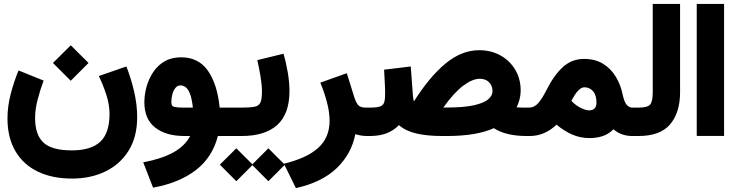

<svg xmlns="http://www.w3.org/2000/svg" viewBox="-20 -702 3800 991"><path d="M253.4 -377 345.2 -468.3 437 -377 345.2 -285.2ZM490.2 -309.6 632.3 -358.9Q656.7 -296.9 672.4 -229.2Q688 -161.6 688 -97.7Q688 4.9 643.8 75.7Q599.6 146.5 523.7 183.1Q447.8 219.7 352.1 219.7Q249 219.7 174.3 183.3Q99.6 147 59.1 77.4Q18.6 7.8 18.6 -90.8Q18.6 -152.8 35.2 -216.6Q51.8 -280.3 75.7 -338.4L205.1 -286.1Q188 -240.2 174.6 -189.2Q161.1 -138.2 161.1 -93.3Q161.1 -6.3 204.3 33.9Q247.6 74.2 350.6 74.2Q449.2 74.2 497.1 30Q544.9 -14.2 545.4 -112.3Q545.4 -162.1 528.6 -213.4Q511.7 -264.6 490.2 -309.6Z M1133.7 0V-146.5H1174.5V0ZM915 -406.2Q1004.4 -406.2 1053 -337.2Q1101.6 -268.1 1113.8 -146.5H1144V0H1104.5Q1077.1 108.9 991.7 175.3Q906.2 241.7 770 266.6L719.2 135.7Q812.5 118.7 873.3 85.4Q934.1 52.2 961.4 0H932.1Q836.4 0 780.8 -43.7Q725.1 -87.4 725.1 -173.8Q725.1 -213.4 736.3 -254.2Q747.6 -294.9 770.5 -329.6Q793.5 -364.3 829.3 -385.3Q865.2 -406.2 915 -406.2ZM975.6 -146.5Q970.2 -194.3 960.2 -219Q950.2 -243.7 937.5 -252.4Q924.8 -261.2 910.6 -261.2Q895.5 -261.2 885 -247.6Q874.5 -233.9 869.4 -214.4Q864.3 -194.8 864.3 -176.3Q864.3 -166.5 866.9 -159.7Q869.6 -152.8 882.8 -149.7Q896 -146.5 927.2 -146.5Z M1443.4 -424.8Q1456.1 -381.8 1465.1 -329.6Q1474.1 -277.3 1474.1 -232.4Q1474.1 -113.3 1410.6 -56.6Q1347.2 0 1227.5 0H1154.8V-146.5H1227.5Q1272.9 -146.5 1295.2 -151.4Q1317.4 -156.2 1324.7 -174.1Q1332 -191.9 1332 -231Q1332 -264.2 1324.2 -310.3Q1316.4 -356.4 1308.1 -391.6ZM1114.7 147.9 1199.7 63.5 1282.7 146 1365.2 63.5 1450.2 148.4 1365.2 233.4 1282.7 150.4 1199.7 233.4Z M1814 -9.3Q1793.9 92.8 1718 165.8Q1642.1 238.8 1507.3 269L1445.3 143.1Q1564.9 113.8 1623 60.8Q1681.2 7.8 1681.2 -79.1Q1681.2 -123 1667 -176.3Q1652.8 -229.5 1633.3 -275.4L1770 -324.2L1809.6 -197.3Q1820.3 -166 1832.3 -156.2Q1844.2 -146.5 1869.1 -146.5H1888.2V0H1874.5Q1857.4 0 1842 -2.7Q1826.7 -5.4 1814 -9.3Z M2116.2 -178.2Q2196.3 -305.2 2279.5 -374Q2362.8 -442.9 2452.6 -442.9Q2515.6 -442.9 2564 -415.5Q2612.3 -388.2 2639.9 -341.1Q2667.5 -293.9 2667.5 -234.4Q2667.5 -210.9 2661.6 -189.2Q2655.8 -167.5 2646.5 -147.9Q2669.4 -146.5 2698.2 -146.5H2712.9V0H2698.2Q2590.8 0 2528.8 -40.5Q2440.4 0 2286.6 0H2261.7Q2185.1 0 2129.4 -12.9Q2073.7 -25.9 2039.1 -56.2Q2012.2 -28.3 1975.6 -14.2Q1939 0 1888.2 0H1868.7V-146.5H1887.7Q1924.8 -146.5 1941.7 -152.6Q1958.5 -158.7 1963.1 -174.3Q1967.8 -189.9 1967.8 -218.3Q1967.8 -247.1 1965.8 -280.3Q1963.9 -313.5 1962.4 -342.3L2100.1 -358.9L2111.3 -208Q2112.3 -198.7 2113.5 -191.2Q2114.7 -183.6 2116.2 -178.2ZM2284.7 -147Q2375.5 -147 2427.2 -158.9Q2479 -170.9 2500.5 -189.9Q2522 -209 2522 -231Q2522 -259.3 2504.4 -277.3Q2486.8 -295.4 2456.1 -295.4Q2418.9 -295.4 2371.3 -260Q2323.7 -224.6 2268.1 -147Z M2852.5 -58.6Q2822.8 -30.3 2788.1 -15.1Q2753.4 0 2714.4 0H2693.4V-146.5H2711.4Q2739.7 -147.5 2760.3 -172.4Q2780.8 -197.3 2800.8 -237.3Q2837.9 -312 2884.3 -355Q2930.7 -397.9 2994.1 -397.9Q3052.7 -397.9 3093.5 -372.3Q3134.3 -346.7 3158.9 -305.2Q3183.6 -263.7 3193.4 -215.8Q3202.6 -172.9 3215.8 -159.7Q3229 -146.5 3242.7 -146.5H3255.9V0H3242.2Q3216.3 0 3191.4 -8.5Q3166.5 -17.1 3146.5 -34.7Q3122.1 -10.3 3091.3 0.2Q3060.5 10.7 3022.9 10.7Q2975.1 10.7 2933.3 -7.6Q2891.6 -25.9 2852.5 -58.6ZM2929.2 -181.2Q2952.6 -156.7 2978.8 -144.5Q3004.9 -132.3 3021 -132.3Q3038.1 -132.3 3048.3 -141.8Q3058.6 -151.4 3058.6 -171.9Q3058.6 -212.4 3040.5 -231.9Q3022.5 -251.5 2996.6 -251.5Q2964.8 -251.5 2929.2 -181.2Z M3236.3 0V-146.5H3275.9Q3323.7 -146.5 3336.4 -163.3Q3349.1 -180.2 3349.1 -226.1V-681.6H3490.2V-226.6Q3490.2 -121.1 3439 -60.5Q3387.7 0 3275.4 0Z M3576.2 -681.6H3717.3V-0.5H3576.2Z"/></svg>

Font: Vazir Black WOL
Style: Black-WOL
Weight: 900
Designer: Saber Rastikerdar
Foundry: Saber Rastikerdar
Version: Version 30.0.0